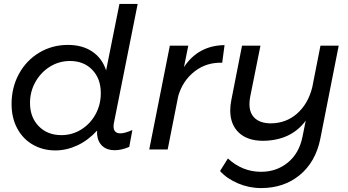

<svg xmlns="http://www.w3.org/2000/svg" viewBox="-20 -762 1774 979"><path d="M562 -141Q559 -129 559 -118Q559 -82 594 -82Q616 -82 655 -99L639 -13Q599 4 565 4Q526 4 502.5 -17Q479 -38 475 -77V-96Q429 -46 374 -20.5Q319 5 262 5Q200 5 149 -23.5Q98 -52 68.5 -106Q39 -160 39 -232Q39 -316 76.5 -385Q114 -454 180 -493.5Q246 -533 326 -533Q400 -533 450.5 -499Q501 -465 521 -403L589 -742H682ZM337 -451Q281 -451 234.5 -422Q188 -393 160.5 -344Q133 -295 133 -237Q133 -164 177.5 -118.5Q222 -73 293 -73Q348 -73 394 -101.5Q440 -130 467 -179Q494 -228 494 -287Q494 -361 450.5 -406Q407 -451 337 -451Z M1125 -532 1113 -442Q1033 -445 972.5 -398Q912 -351 889 -273L835 0H741L846 -529H940L918 -420Q991 -530 1125 -532Z M1707 -529 1613 -53Q1589 64 1508.5 130.5Q1428 197 1311 197Q1250 197 1193.5 173Q1137 149 1102 110L1142 46Q1216 114 1311 114Q1390 114 1447.5 67Q1505 20 1522 -63L1539 -147Q1465 -46 1322 -44Q1242 -44 1198 -85.5Q1154 -127 1154 -199Q1154 -226 1160 -254L1214 -529H1308L1256 -270Q1252 -251 1252 -231Q1252 -184 1280.5 -158.5Q1309 -133 1362 -133Q1440 -134 1495.5 -183.5Q1551 -233 1572 -316L1614 -529Z"/></svg>

Font: TypoPRO Montserrat Alternates
Style: Italic
Weight: 400
Italic angle: -11.3°
Designer: Julieta Ulanovsky
Foundry: Julieta Ulanovsky
Version: Version 6.001